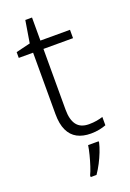

<svg xmlns="http://www.w3.org/2000/svg" viewBox="-166 -716 672 994"><g transform="rotate(-20 170.0 -219.0)"><path d="M238 -39Q261 -39 281 -42.5Q301 -46 315 -51V-5Q300 1 278 5.5Q256 10 231 10Q187 10 156 -6.5Q125 -23 108.5 -58Q92 -93 92 -148V-486H13V-518L92 -537L112 -659H149V-532H312V-486H149V-151Q149 -96 170.5 -67.5Q192 -39 238 -39ZM254 68Q249 90 238.5 117Q228 144 214 171Q200 198 184 221H152V212Q160 196 169 168.5Q178 141 185.5 111.5Q193 82 196 61H254Z"/></g></svg>

Font: Noto Sans Armenian Light
Style: Regular
Weight: 300
Designer: Monotype Design Team
Foundry: Monotype Imaging Inc.
Version: Version 2.007